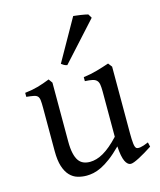

<svg xmlns="http://www.w3.org/2000/svg" viewBox="-111 -807 753 903"><g transform="rotate(-15 265.0 -356.0)"><path d="M522 -40Q503.9 -28.3 487.3 -18.3Q470.7 -8.3 456.5 -1Q442.4 6.3 431.6 10.5Q420.9 14.6 415 14.6Q397.9 14.6 387.2 -8.1Q376.5 -30.8 373.5 -81.1Q343.3 -50.8 318.1 -32Q293 -13.2 271.7 -2.9Q250.5 7.3 232.7 11Q214.8 14.6 199.2 14.6Q176.3 14.6 155.3 8.3Q134.3 2 118.2 -14.9Q102.1 -31.7 92.5 -61Q83 -90.3 83 -136.2V-347.2Q83 -370.6 81.5 -383.5Q80.1 -396.5 74 -403.1Q67.9 -409.7 55.2 -412.1Q42.5 -414.6 20 -417V-436.5Q37.6 -438.5 53 -441.4Q68.4 -444.3 82.8 -448.2Q97.2 -452.1 111.8 -457.3Q126.5 -462.4 142.6 -468.8L156.2 -449.7V-163.1Q156.2 -128.9 161.4 -106Q166.5 -83 176 -69.3Q185.5 -55.7 199.5 -49.8Q213.4 -43.9 231 -43.9Q246.6 -43.9 262.9 -48.6Q279.3 -53.2 296.6 -63.2Q314 -73.2 333 -89.1Q352.1 -105 373.5 -127.9V-347.2Q373.5 -369.1 371.3 -382.3Q369.1 -395.5 361.8 -402.8Q354.5 -410.2 341.1 -413.1Q327.6 -416 305.2 -417V-436.5Q340.3 -440.9 372.6 -450.2Q404.8 -459.5 432.1 -468.8L446.8 -449.7V-124Q446.8 -93.8 449 -74.7Q451.2 -55.7 458 -50.8Q463.9 -46.9 478 -49.1Q492.2 -51.3 517.1 -62L522 -40ZM245.1 -511.2Q236.3 -512.7 229.5 -516.6Q222.7 -520.5 217.3 -524.9L331.5 -727.1Q337.4 -726.6 346.9 -725.3Q356.4 -724.1 366.9 -722.7Q377.4 -721.2 387.2 -719.2Q397 -717.3 402.3 -715.8L413.6 -696.8Z"/></g></svg>

Font: Gentium
Style: Regular
Weight: 400
Designer: J. Victor Gaultney
Version: Version 1.03; 2011; OFL 1.1 release